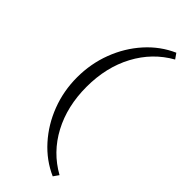

<svg xmlns="http://www.w3.org/2000/svg" viewBox="-267 -752 916 916"><g transform="rotate(45 191.0 -294.0)"><path d="M64 -293Q64 -385 95.5 -468Q127 -551 184 -614.5Q241 -678 316 -711L335 -684Q237 -629 182.5 -527Q128 -425 128 -293Q128 -162 182 -60.5Q236 41 335 96L316 123Q241 90 184 26.5Q127 -37 95.5 -119.5Q64 -202 64 -293Z"/></g></svg>

Font: Ysabeau SC Semilight
Style: Regular
Weight: 300
Designer: Christian Thalmann (Catharsis Fonts)
Version: Version 0.003